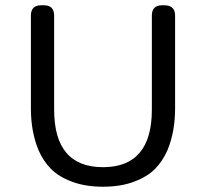

<svg xmlns="http://www.w3.org/2000/svg" viewBox="-20 -699 780 727"><path d="M136 -679H146Q185 -679 185 -640V-284Q185 -66 370 -66Q555 -66 555 -284V-640Q555 -679 594 -679H602Q643 -679 643 -640V-288Q643 -200 614 -130Q596 -89 567 -59.5Q538 -30 487.5 -11Q437 8 370 8Q303 8 252.5 -11Q202 -30 173 -59.5Q144 -89 126 -130Q97 -200 97 -288V-640Q97 -679 136 -679Z"/></svg>

Font: Merge One
Style: Regular
Weight: 400
Designer: Kosal Sen
Foundry: Philatype
Version: Version 1.001